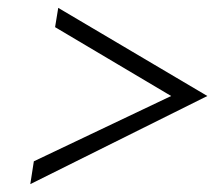

<svg xmlns="http://www.w3.org/2000/svg" viewBox="-20 -526 551 488"><path d="M57 -58 507 -282 128 -506 120 -457 415 -282 66 -116Z"/></svg>

Font: Charger Sport
Style: ExLitExtObl
Weight: 200
Designer: Jasper
Foundry: Cannot Into Space Fonts
Version: Version 1.1